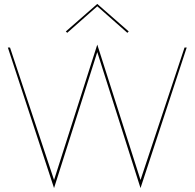

<svg xmlns="http://www.w3.org/2000/svg" viewBox="-20 -942 990 977"><path d="M475 -910 322 -775 315 -782 475 -922 635 -782 628 -775ZM695 -26 919 -700H930L695 15L475 -677L255 15L20 -700H31L255 -26L475 -715Z"/></svg>

Font: Jost* Hairline
Style: Regular
Weight: 100
Version: Version 3.7